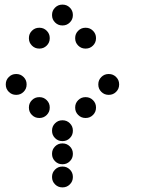

<svg xmlns="http://www.w3.org/2000/svg" viewBox="-20 -815 640 830"><path d="M249 -795Q231 -795 218 -782Q205 -769 205 -751V-749Q205 -731 218 -718Q231 -705 249 -705H251Q269 -705 282 -718Q295 -731 295 -749V-751Q295 -769 282 -782Q269 -795 251 -795ZM149 -695Q131 -695 118 -682Q105 -669 105 -651V-649Q105 -631 118 -618Q131 -605 149 -605H151Q169 -605 182 -618Q195 -631 195 -649V-651Q195 -669 182 -682Q169 -695 151 -695ZM349 -695Q331 -695 318 -682Q305 -669 305 -651V-649Q305 -631 318 -618Q331 -605 349 -605H351Q369 -605 382 -618Q395 -631 395 -649V-651Q395 -669 382 -682Q369 -695 351 -695ZM49 -495Q31 -495 18 -482Q5 -469 5 -451V-449Q5 -431 18 -418Q31 -405 49 -405H51Q69 -405 82 -418Q95 -431 95 -449V-451Q95 -469 82 -482Q69 -495 51 -495ZM449 -495Q431 -495 418 -482Q405 -469 405 -451V-449Q405 -431 418 -418Q431 -405 449 -405H451Q469 -405 482 -418Q495 -431 495 -449V-451Q495 -469 482 -482Q469 -495 451 -495ZM149 -395Q131 -395 118 -382Q105 -369 105 -351V-349Q105 -331 118 -318Q131 -305 149 -305H151Q169 -305 182 -318Q195 -331 195 -349V-351Q195 -369 182 -382Q169 -395 151 -395ZM349 -395Q331 -395 318 -382Q305 -369 305 -351V-349Q305 -331 318 -318Q331 -305 349 -305H351Q369 -305 382 -318Q395 -331 395 -349V-351Q395 -369 382 -382Q369 -395 351 -395ZM249 -295Q231 -295 218 -282Q205 -269 205 -251V-249Q205 -231 218 -218Q231 -205 249 -205H251Q269 -205 282 -218Q295 -231 295 -249V-251Q295 -269 282 -282Q269 -295 251 -295ZM249 -195Q231 -195 218 -182Q205 -169 205 -151V-149Q205 -131 218 -118Q231 -105 249 -105H251Q269 -105 282 -118Q295 -131 295 -149V-151Q295 -169 282 -182Q269 -195 251 -195ZM249 -95Q231 -95 218 -82Q205 -69 205 -51V-49Q205 -31 218 -18Q231 -5 249 -5H251Q269 -5 282 -18Q295 -31 295 -49V-51Q295 -69 282 -82Q269 -95 251 -95Z"/></svg>

Font: Doto Rounded Black
Style: Regular
Weight: 900
Monospace: yes
Version: Version 1.000